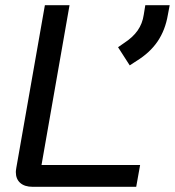

<svg xmlns="http://www.w3.org/2000/svg" viewBox="-20 -720 674 740"><path d="M41 -57Q41 -62 43 -74L153 -700H248L140 -84H520L505 0H106Q75 0 58 -15Q41 -30 41 -57ZM435 -538 458 -554Q492 -576 510.5 -602.5Q529 -629 534 -663L540 -700H634L627 -663Q617 -604 587.5 -560.5Q558 -517 506 -485L480 -468Z"/></svg>

Font: Bai Jamjuree Medium
Style: Italic
Weight: 500
Italic angle: -10°
Version: Version 1.000; ttfautohint (v1.6)